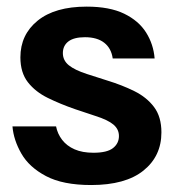

<svg xmlns="http://www.w3.org/2000/svg" viewBox="-20 -532 515 565"><path d="M248.3 12.5Q165 12.5 115.4 -13.8Q65.8 -40 42.9 -80Q20 -120 16.7 -160H145Q149.2 -138.3 162.9 -120.4Q176.7 -102.5 199.6 -92.5Q222.5 -82.5 255 -82.5Q295 -82.5 312.5 -96.2Q330 -110 330 -131.7Q330 -151.7 313.8 -165.4Q297.5 -179.2 260.8 -190.8L200.8 -210.8Q157.5 -225.8 120.8 -243.8Q84.2 -261.7 62.1 -290Q40 -318.3 40 -363.3Q40 -430 90.8 -471.2Q141.7 -512.5 235 -512.5Q302.5 -512.5 345.4 -491.7Q388.3 -470.8 410 -436.2Q431.7 -401.7 435 -360H311.7Q307.5 -390 286.7 -406.2Q265.8 -422.5 230 -422.5Q197.5 -422.5 181.2 -410Q165 -397.5 165 -375.8Q165 -354.2 182.5 -340Q200 -325.8 235.8 -314.2L295.8 -295Q339.2 -281.7 375.4 -263.8Q411.7 -245.8 433.3 -217.1Q455 -188.3 455 -142.5Q455 -72.5 402.1 -30Q349.2 12.5 248.3 12.5Z"/></svg>

Font: Familjen Grotesk Variable
Style: Regular
Weight: 400
Designer: Anders Wikstroem, Jonas Baeckman, Matilda Gysing, Kristian Moeller
Foundry: Familjen STHLM AB
Version: Version 2.000